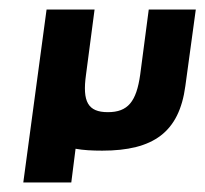

<svg xmlns="http://www.w3.org/2000/svg" viewBox="-20 -309 432 404"><path d="M161 -152 179 -289H78L29 75H130L139 4C155 7 174 8 195 8C303 8 357 -31 370 -128L392 -289H293L275 -152C267 -95 249 -73 207 -73C165 -73 153 -95 161 -152Z"/></svg>

Font: Hussar Tani
Style: Kurs
Weight: 700
Foundry: Cannot Into Space Fonts
Version: Version 0.92